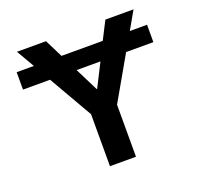

<svg xmlns="http://www.w3.org/2000/svg" viewBox="-127 -868 1039 1006"><g transform="rotate(-20 392.5 -365.0)"><path d="M29 -533V-630H125L67 -730H229L279 -630H509L560 -730H717L660 -630H756V-533H604L465 -290V0H320V-290L180 -533ZM461 -533H328L393 -403H395Z"/></g></svg>

Font: Mplus 1p Bold
Style: Bold
Weight: 700
Version: Version 1.061